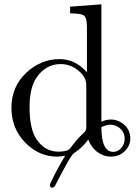

<svg xmlns="http://www.w3.org/2000/svg" viewBox="-20 -715 651 890"><path d="M33 -215Q33 -313 101 -377Q169 -441 256 -441Q329 -441 383 -380V-590Q383 -633 369 -643Q355 -653 305 -653V-684L450 -695V-151Q473 -161 494 -161Q528 -161 556 -136.5Q584 -112 584 -73Q584 -39 558 -14Q532 11 494 11Q461 11 432.5 -9.5Q404 -30 389 -68Q365 -36 342.5 -19.5Q320 -3 319 -2Q310 8 296 32.5Q282 57 270 79.5Q258 102 247.5 122Q237 142 237 143Q231 155 222 155Q215 155 212.5 148.5Q210 142 215 132Q240 77 282 7Q258 11 245 11Q160 11 96.5 -54.5Q33 -120 33 -215ZM117 -218Q117 -115 151 -67Q189 -12 251 -12Q263 -12 272.5 -13.5Q282 -15 288 -16.5Q294 -18 299.5 -22.5Q305 -27 306.5 -29Q308 -31 312.5 -36.5Q317 -42 317 -43Q334 -65 348.5 -80Q363 -95 368.5 -99.5Q374 -104 377 -109.5Q380 -115 380 -125V-320Q380 -358 343 -388Q306 -418 261 -418Q192 -418 149 -355Q117 -308 117 -218ZM450 -126Q450 -11 505 -11Q527 -11 542.5 -29.5Q558 -48 558 -72Q558 -100 538 -118.5Q518 -137 492 -137Q476 -137 450 -126Z"/></svg>

Font: CMU Serif
Style: Roman
Weight: 500
Version: Version 0.7.0